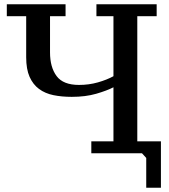

<svg xmlns="http://www.w3.org/2000/svg" viewBox="-20 -720 793 902"><path d="M625 -56H736V162H667V22L647 0H409V-56H513V-310Q482 -294 432 -279.5Q382 -265 317 -265Q270 -265 231 -273Q192 -281 163.5 -302Q135 -323 119 -359Q103 -395 103 -451V-644H12V-700H288V-644H215V-474Q215 -404 246 -362.5Q277 -321 351 -321Q398 -321 440 -333Q482 -345 513 -362V-644H433V-700H716V-644H625Z"/></svg>

Font: PT Serif Caption
Style: Regular
Weight: 400
Designer: A.Korolkova, O.Umpeleva, V.Yefimov
Foundry: ParaType Ltd
Version: Version 1.000W OFL